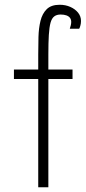

<svg xmlns="http://www.w3.org/2000/svg" viewBox="-20 -786 363 806"><path d="M140.5 0V-557Q140.5 -594 141.5 -631Q142.5 -668 150 -698.5Q157.5 -729 176.2 -747.5Q195 -766 230.5 -766Q255 -766 275.2 -757Q295.5 -748 307.8 -732.8Q320 -717.5 320 -698Q320 -687 317.2 -677.8Q314.5 -668.5 312.5 -665.5H273Q275.5 -672.5 277.2 -680Q279 -687.5 279 -694Q279 -704 273.8 -711Q268.5 -718 258.5 -721.5Q248.5 -725 234.5 -725Q218 -725 207.8 -717.2Q197.5 -709.5 192.2 -690.8Q187 -672 185 -639.5Q183 -607 183 -557.5V0ZM38.5 -454.5V-494H284.5V-454.5Z"/></svg>

Font: Russolo 10pt ExtraLight
Style: Regular
Weight: 200
Designer: Micah Stupak-Hahn
Version: Version 1.000